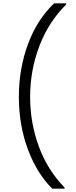

<svg xmlns="http://www.w3.org/2000/svg" viewBox="-20 -954 460 1160"><path d="M296 186C296 186 370 186 370 186C370 186 370 179 370 179C370 179 370 179 370 179C302 109 250 27 215 -68C180 -163 162 -263 162 -369C162 -369 162 -369 162 -369C162 -476 181 -579 218 -676C255 -773 309 -857 380 -927C380 -927 380 -934 380 -934C380 -934 307 -934 307 -934C307 -934 307 -934 307 -934C240 -870 187 -789 150 -690C113 -591 94 -484 94 -369C94 -369 94 -369 94 -369C94 -255 112 -150 148 -53C184 44 233 124 296 186Z"/></svg>

Font: wox.body
Style: Regular
Weight: 500
Designer: Ninad Kale (Devanagari), Jonny Pinhorn (Latin)
Foundry: Indian Type Foundry
Version: ""